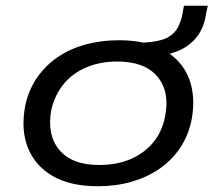

<svg xmlns="http://www.w3.org/2000/svg" viewBox="-20 -639 753 668"><path d="M321 9Q224 9 162.5 -27Q101 -63 76.5 -126.5Q52 -190 68 -272Q80 -327 109 -369Q138 -411 180.5 -440Q223 -469 277 -484Q331 -499 394 -499Q490 -499 552 -463.5Q614 -428 638 -364.5Q662 -301 646 -219Q634 -164 605 -122Q576 -80 533.5 -51Q491 -22 437 -6.5Q383 9 321 9ZM325 -65Q385 -65 432 -84.5Q479 -104 511 -141Q543 -178 554 -232Q572 -319 528 -372Q484 -425 388 -425Q330 -425 282.5 -405.5Q235 -386 203.5 -349Q172 -312 159 -259Q142 -172 185.5 -118.5Q229 -65 325 -65ZM496 -441 456 -474 459 -490Q513 -491 545 -501Q577 -511 594 -536Q611 -561 617 -603L620 -619H703L697 -592Q691 -545 665.5 -511.5Q640 -478 597.5 -461Q555 -444 496 -441Z"/></svg>

Font: Nunito Sans 10pt Expanded
Style: Italic
Weight: 400
Width: 7
Italic angle: -9°
Designer: Vernon Adams
Foundry: Vernon Adams
Version: Version 3.101;gftools[0.9.27]